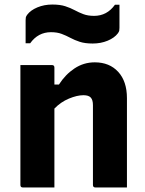

<svg xmlns="http://www.w3.org/2000/svg" viewBox="-20 -827 640 847"><path d="M220 0H81Q70 0 70 -11V-540H209Q220 -540 220 -529V-454H240Q268 -498 308.5 -525Q349 -552 398 -552Q463 -552 501.5 -510Q540 -468 540 -394V0H401Q390 0 390 -11V-363Q390 -386 380.5 -396.5Q371 -407 348 -407Q320 -407 284 -392Q248 -377 220 -348ZM395 -757Q452 -757 487 -806H507V-704Q507 -696 506 -691.5Q505 -687 500 -680Q485 -660 455 -647.5Q425 -635 389 -635Q355 -635 332 -642.5Q309 -650 290.5 -660Q272 -670 252 -677.5Q232 -685 205 -685Q148 -685 113 -636H93V-738Q93 -746 94 -750.5Q95 -755 100 -762Q115 -782 145 -794.5Q175 -807 211 -807Q245 -807 268 -799.5Q291 -792 309.5 -782Q328 -772 348 -764.5Q368 -757 395 -757Z"/></svg>

Font: Recursive Sn Lnr St XBd
Style: Regular
Weight: 800
Version: Version 1.079;hotconv 1.0.112;makeotfexe 2.5.65598; ttfautoh